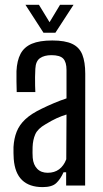

<svg xmlns="http://www.w3.org/2000/svg" viewBox="-20 -777 430 804"><path d="M158.5 6.5Q103 6.5 72.5 -22.8Q42 -52 37.5 -111.5Q37 -124 36.5 -136.2Q36 -148.5 36.5 -161Q38.5 -197 49.8 -225.5Q61 -254 86 -277.5Q111 -301 155 -322Q178.5 -333.5 205.5 -345Q232.5 -356.5 258.5 -365V-484Q258.5 -517 244.8 -531.5Q231 -546 195.5 -546Q165.5 -546 147.5 -533.5Q129.5 -521 128 -489Q127 -474 126.8 -454.8Q126.5 -435.5 127 -418.2Q127.5 -401 128 -391.5H50Q49.5 -413 49 -435.5Q48.5 -458 49 -479Q51 -523 66 -551.5Q81 -580 113.2 -593.8Q145.5 -607.5 199 -607.5Q252.5 -607.5 282.5 -593.2Q312.5 -579 324.8 -548Q337 -517 337 -468L336.5 0H257V-55.5H246Q233 -26.5 215.2 -10Q197.5 6.5 158.5 6.5ZM179.5 -53.5Q208 -53.5 227.5 -68Q247 -82.5 257.5 -110L258.5 -297.5Q238.5 -291.5 217.5 -282Q196.5 -272.5 170.5 -256.5Q138 -238 127.8 -214.8Q117.5 -191.5 116.5 -161Q116 -147.5 116.2 -137Q116.5 -126.5 117 -116Q119.5 -87 135.8 -70.2Q152 -53.5 179.5 -53.5ZM162 -640 86.5 -757H143L187.5 -684L231.5 -757H288L212 -640Z"/></svg>

Font: Big Shoulders Text Thin
Style: Regular
Weight: 400
Version: Version 2.002